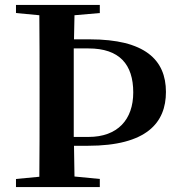

<svg xmlns="http://www.w3.org/2000/svg" viewBox="-20 -761 725 781"><path d="M45 0H386V-33L283 -43L281 -168H337C577 -168 655 -262 655 -387C655 -518 569 -601 345 -601H281L283 -699L386 -708V-741H45V-708L140 -699C141 -597 141 -496 141 -394V-346C141 -243 141 -141 140 -42L45 -33ZM280 -564H340C466 -564 522 -499 522 -385C522 -275 459 -204 340 -204H280V-347V-395Z"/></svg>

Font: Source Han Serif CN
Style: Bold
Weight: 700
Designer: Ryoko NISHIZUKA 西塚涼子 (kana & ideographs); Frank Grießhammer (Latin, Greek & Cyrillic); Wenlong ZHANG 张文龙 (bopomofo); San
Foundry: Adobe
Version: Version 2.003;hotconv 1.1.1;makeotfexe 2.6.0